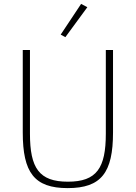

<svg xmlns="http://www.w3.org/2000/svg" viewBox="-20 -955 698 987"><path d="M429 -918 397 -935 292 -777 316 -764ZM97 -698V-274C97 -68 156 12 328 12C501 12 561 -68 561 -274V-698H524V-268C524 -91 477 -21 329 -21C181 -21 134 -91 134 -268V-698Z"/></svg>

Font: IBM Plex Thai Looped ExtraLight
Style: Regular
Weight: 200
Designer: Mike Abbink, Paul van der Laan, Pieter van Rosmalen, Ben Mitchell, Mark Frömberg
Foundry: Bold Monday
Version: Version 1.0